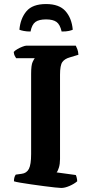

<svg xmlns="http://www.w3.org/2000/svg" viewBox="-20 -930 456 950"><path d="M283 0Q275 0 252 -2.5Q229 -5 198 -9Q167 -13 136 -17.5Q105 -22 81 -26Q57 -30 49 -33Q49 -54 58 -66L87 -70Q112 -73 123 -94.5Q134 -116 134 -168V-565Q134 -608 141.5 -623.5Q149 -639 152 -642H60Q57 -646 53 -653.5Q49 -661 48 -673Q54 -680 66 -687Q78 -694 91 -699Q104 -704 110 -704H355Q358 -698 362.5 -687Q367 -676 368 -659L325 -646Q300 -639 288.5 -623Q277 -607 277 -560V-143Q277 -119 271.5 -101Q266 -83 260 -77L355 -64Q357 -61 359.5 -51Q362 -41 362 -33Q347 -20 324 -10Q301 0 283 0ZM208 -910Q273 -910 304 -875Q335 -840 340 -783Q334 -780 321 -777Q308 -774 285 -774Q277 -809 259.5 -821.5Q242 -834 208 -834Q173 -834 155.5 -821.5Q138 -809 131 -774Q112 -774 97 -777Q82 -780 76 -783Q81 -839 111 -874.5Q141 -910 208 -910Z"/></svg>

Font: Texturina
Style: Bold
Weight: 700
Designer: Guillermo Torres Carreño
Foundry: Omnibus-Type
Version: Version 1.002; ttfautohint (v1.8.3)